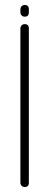

<svg xmlns="http://www.w3.org/2000/svg" viewBox="-20 -751 197 772"><path d="M96 -637V-547V-99V-16Q96 1 79 1Q72 1 67 -4Q62 -9 62 -16V-99V-547V-637Q62 -644 67 -649Q72 -654 79 -654Q96 -654 96 -637ZM96 -714V-701Q96 -684 79 -684Q72 -684 67 -689Q62 -694 62 -701V-714Q62 -721 67 -726Q72 -731 79 -731Q96 -731 96 -714Z"/></svg>

Font: Aaram
Style: Regular
Weight: 400
Designer: Tharique Azeez
Foundry: Tharique Azeez
Version: Version 1.7